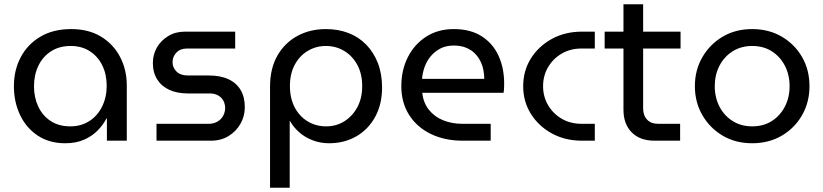

<svg xmlns="http://www.w3.org/2000/svg" viewBox="-20 -658 3851 898"><path d="M285 12Q211 12 157 -23.5Q103 -59 74 -120Q45 -181 45 -255Q45 -330 77 -390.5Q109 -451 169 -486.5Q229 -522 313 -522Q394 -522 452 -487Q510 -452 541.5 -392Q573 -332 573 -258V0H480V-104H478Q463 -75 437.5 -48.5Q412 -22 374 -5Q336 12 285 12ZM309 -67Q359 -67 397.5 -91.5Q436 -116 457.5 -159.5Q479 -203 479 -257Q479 -310 458.5 -352Q438 -394 400 -418.5Q362 -443 311 -443Q257 -443 218.5 -418Q180 -393 159.5 -350.5Q139 -308 139 -254Q139 -202 159 -159.5Q179 -117 217 -92Q255 -67 309 -67Z M712 0V-79H956Q980 -79 997.5 -89.5Q1015 -100 1024 -117Q1033 -134 1033 -153Q1033 -171 1025 -186.5Q1017 -202 1000.5 -211.5Q984 -221 961 -221H858Q809 -221 772.5 -237.5Q736 -254 715.5 -286Q695 -318 695 -364Q695 -403 714 -436Q733 -469 767 -489.5Q801 -510 845 -510H1080V-431H854Q823 -431 805 -412Q787 -393 787 -367Q787 -342 805.5 -323.5Q824 -305 858 -305H956Q1011 -305 1048.5 -287.5Q1086 -270 1105.5 -237Q1125 -204 1125 -156Q1125 -115 1105 -79.5Q1085 -44 1049.5 -22Q1014 0 967 0Z M1504 -522Q1562 -522 1610 -503.5Q1658 -485 1693 -449Q1728 -413 1747.5 -362.5Q1767 -312 1767 -249Q1767 -170 1734.5 -111Q1702 -52 1646 -20Q1590 12 1519 12Q1480 12 1444.5 -1Q1409 -14 1381.5 -37.5Q1354 -61 1337 -91H1335V220H1243V-252Q1243 -338 1277.5 -398Q1312 -458 1371 -490Q1430 -522 1504 -522ZM1504 -443Q1458 -443 1419.5 -420Q1381 -397 1358.5 -355Q1336 -313 1336 -256Q1336 -198 1358.5 -155.5Q1381 -113 1419.5 -90Q1458 -67 1505 -67Q1553 -67 1591 -91Q1629 -115 1651.5 -157Q1674 -199 1674 -255Q1674 -313 1651 -355Q1628 -397 1589.5 -420Q1551 -443 1504 -443Z M2144 0Q2060 0 1995 -31.5Q1930 -63 1893.5 -120.5Q1857 -178 1857 -255Q1857 -331 1888 -391.5Q1919 -452 1974 -487Q2029 -522 2102 -522Q2181 -522 2233.5 -488Q2286 -454 2312 -396.5Q2338 -339 2338 -268Q2338 -257 2337.5 -245Q2337 -233 2335 -224H1955Q1960 -177 1986 -144.5Q2012 -112 2052.5 -95.5Q2093 -79 2142 -79H2275V0ZM1954 -289H2245Q2245 -308 2241 -329.5Q2237 -351 2227 -371.5Q2217 -392 2200.5 -408.5Q2184 -425 2159.5 -435Q2135 -445 2102 -445Q2067 -445 2040.5 -431.5Q2014 -418 1995 -395.5Q1976 -373 1966 -345Q1956 -317 1954 -289Z M2702 0Q2623 0 2561 -34Q2499 -68 2463 -125.5Q2427 -183 2427 -255Q2427 -327 2463 -384.5Q2499 -442 2561 -476Q2623 -510 2702 -510H2762V-431H2699Q2648 -431 2607.5 -407.5Q2567 -384 2543.5 -344Q2520 -304 2520 -255Q2520 -206 2543.5 -166Q2567 -126 2607.5 -102.5Q2648 -79 2699 -79H2762V0Z M3041 0Q2973 0 2934.5 -39Q2896 -78 2896 -145V-638H2988V-151Q2988 -118 3006.5 -98.5Q3025 -79 3058 -79H3161V0ZM2808 -431V-510H3163V-431Z M3498 12Q3420 12 3360 -23.5Q3300 -59 3265 -119.5Q3230 -180 3230 -255Q3230 -330 3265 -390.5Q3300 -451 3360 -486.5Q3420 -522 3498 -522Q3576 -522 3636.5 -486.5Q3697 -451 3731.5 -391Q3766 -331 3766 -255Q3766 -180 3731.5 -119.5Q3697 -59 3636.5 -23.5Q3576 12 3498 12ZM3498 -67Q3551 -67 3590 -92Q3629 -117 3651 -159.5Q3673 -202 3673 -255Q3673 -308 3651 -350.5Q3629 -393 3590 -418Q3551 -443 3498 -443Q3446 -443 3406.5 -418Q3367 -393 3345 -350.5Q3323 -308 3323 -255Q3323 -202 3345 -159.5Q3367 -117 3406.5 -92Q3446 -67 3498 -67Z"/></svg>

Font: MuseoModerno Thin
Style: Regular
Weight: 400
Version: Version 1.003